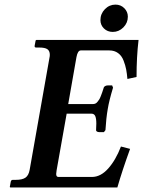

<svg xmlns="http://www.w3.org/2000/svg" viewBox="-20 -821 627 841"><path d="M24.9 0 22.9 -2 26.9 -23.9Q28.3 -33.2 36.1 -33.2H48.8Q78.1 -33.2 91.8 -43Q105.5 -52.7 109.9 -77.1L196.8 -568.8Q198.2 -574.2 198.2 -581.1Q198.2 -598.1 187.5 -605.5Q176.8 -612.8 151.9 -612.8H138.2Q130.4 -612.8 131.8 -621.1L136.2 -644L139.2 -646H586.9Q578.1 -571.3 578.1 -483.9L538.1 -475.1Q536.1 -498.5 532.7 -516.6Q529.3 -534.7 521.2 -555.7Q513.2 -576.7 497.3 -588.4Q481.4 -600.1 459 -600.1H334Q320.3 -600.1 314.9 -570.8L278.8 -365.2H387.2Q393.1 -365.2 397.9 -367.4Q402.8 -369.6 407.2 -375.2Q411.6 -380.9 414.6 -385.3Q417.5 -389.6 421.6 -400.1Q425.8 -410.6 427.7 -416.5Q429.7 -422.4 434.1 -436Q434.1 -439.5 439.2 -443.1Q444.3 -446.8 451.2 -446.8H471.2L475.1 -437Q458 -380.4 452.1 -344.2Q444.8 -302.7 441.9 -251L435.1 -242.2H415Q407.7 -242.2 403.8 -245.4Q399.9 -248.5 400.9 -252Q401.9 -262.2 401.9 -279.8Q401.9 -301.8 397.2 -312.5Q392.6 -323.2 379.9 -323.2H272L228 -75.2Q226.1 -60.5 226.1 -59.1Q226.1 -45.9 235.8 -45.9H382.8Q420.9 -45.9 453.9 -82.8Q486.8 -119.6 509.8 -179.2L549.8 -168.9Q515.1 -73.2 494.1 0ZM419.9 -732.9Q419.9 -760.7 439.5 -780.8Q459 -800.8 485.8 -800.8Q508.8 -800.8 524.4 -785.2Q540 -769.5 540 -748Q540 -720.7 520.3 -700.9Q500.5 -681.2 474.1 -681.2Q450.7 -681.2 435.3 -696.3Q419.9 -711.4 419.9 -732.9Z"/></svg>

Font: Linux Libertine
Style: Bold Italic
Weight: 700
Italic angle: -11.5°
Designer: Philipp H. Poll
Foundry: Philipp H. Poll
Version: Version 4.0.5